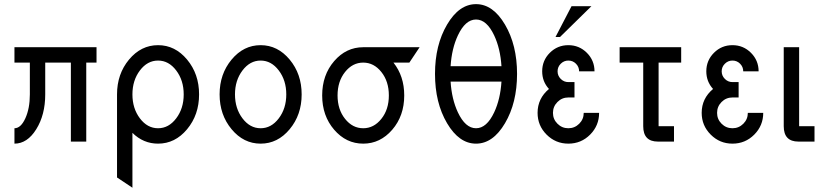

<svg xmlns="http://www.w3.org/2000/svg" viewBox="-20 -674 3946 914"><path d="M48.8 9.8V-63.5Q79.1 -63.5 100.6 -110.6Q122.1 -157.7 122.1 -224.6V-376H48.8V-449.2H439.5V-376H390.6V0H317.4V-376H195.3V-224.6Q195.3 -127.4 152.6 -58.8Q109.9 9.8 48.8 9.8Z M732.4 -63.5Q783.2 -63.5 818.8 -110.6Q854.5 -157.7 854.5 -224.6Q854.5 -291.5 818.8 -338.6Q783.2 -385.7 732.4 -385.7Q681.6 -385.7 646 -338.6Q610.4 -291.5 610.4 -224.6Q610.4 -157.7 646 -110.6Q681.6 -63.5 732.4 -63.5ZM610.4 219.7 537.1 170.9V-224.6Q537.1 -321.8 594.2 -390.4Q651.4 -459 732.4 -459Q813.5 -459 870.6 -390.4Q927.7 -321.8 927.7 -224.6Q927.7 -127.4 870.6 -58.8Q813.5 9.8 732.4 9.8Q662.6 9.8 610.4 -41.5Z M1220.7 9.8Q1139.6 9.8 1082.5 -58.8Q1025.4 -127.4 1025.4 -224.6Q1025.4 -321.8 1082.5 -390.4Q1139.6 -459 1220.7 -459Q1301.8 -459 1358.9 -390.4Q1416 -321.8 1416 -224.6Q1416 -127.4 1358.9 -58.8Q1301.8 9.8 1220.7 9.8ZM1220.7 -63.5Q1271.5 -63.5 1307.1 -110.6Q1342.8 -157.7 1342.8 -224.6Q1342.8 -291.5 1307.1 -338.6Q1271.5 -385.7 1220.7 -385.7Q1169.9 -385.7 1134.3 -338.6Q1098.6 -291.5 1098.6 -224.6Q1098.6 -157.7 1134.3 -110.6Q1169.9 -63.5 1220.7 -63.5Z M1709 -63.5Q1759.8 -63.5 1795.4 -108.2Q1831.1 -152.8 1831.1 -219.7Q1831.1 -286.6 1795.4 -331.3Q1759.8 -376 1709 -376Q1658.2 -376 1622.6 -331.3Q1586.9 -286.6 1586.9 -219.7Q1586.9 -152.8 1622.6 -108.2Q1658.2 -63.5 1709 -63.5ZM1709 9.8Q1627.9 9.8 1570.8 -56.4Q1513.7 -122.6 1513.7 -219.7Q1513.7 -316.9 1570.8 -383.1Q1627.9 -449.2 1709 -449.2H1977.5L1928.7 -376H1853Q1904.3 -311.5 1904.3 -219.7Q1904.3 -122.6 1847.2 -56.4Q1790 9.8 1709 9.8Z M2367.2 -358.9Q2361.8 -442.9 2332.5 -505.4Q2296.9 -581.1 2246.1 -581.1Q2195.3 -581.1 2159.7 -505.4Q2130.4 -442.9 2125 -358.9ZM2246.1 -63.5Q2296.9 -63.5 2332.5 -139.2Q2361.8 -201.7 2367.2 -285.6H2125Q2130.4 -201.7 2159.7 -139.2Q2195.3 -63.5 2246.1 -63.5ZM2246.1 9.8Q2165.5 9.8 2108.2 -87.4Q2050.8 -184.6 2050.8 -322.3Q2050.8 -459.5 2108.2 -556.9Q2165.5 -654.3 2246.1 -654.3Q2326.7 -654.3 2384 -556.9Q2441.4 -459.5 2441.4 -322.3Q2441.4 -184.6 2384 -87.4Q2326.7 9.8 2246.1 9.8Z M2685.5 9.8Q2625 9.8 2582 -33.2Q2539.1 -76.2 2539.1 -136.7Q2539.1 -205.1 2593.3 -250.5Q2561 -285.6 2561 -334.5Q2561 -386.2 2597.4 -422.6Q2633.8 -459 2685.5 -459Q2737.3 -459 2773.7 -422.6Q2810.1 -386.2 2810.1 -334.5H2736.8Q2736.8 -355.5 2721.9 -370.6Q2707 -385.7 2685.5 -385.7Q2664.6 -385.7 2649.4 -370.6Q2634.3 -355.5 2634.3 -334.5Q2634.3 -313.5 2649.4 -298.3Q2664.6 -283.2 2685.5 -283.2H2714.8V-210H2685.5Q2655.3 -210 2633.8 -188.5Q2612.3 -167 2612.3 -136.7Q2612.3 -106.4 2633.8 -85Q2655.3 -63.5 2685.5 -63.5Q2715.8 -63.5 2737.3 -85Q2758.8 -106.4 2758.8 -136.7H2832Q2832 -76.2 2789.3 -33.2Q2746.6 9.8 2685.5 9.8Z M2646 -498H2624.5L2700.7 -644.5H2795.4Z M3188.5 0H3111.8Q3042 0 3042 -73.2V-376H2929.7V-449.2H3222.7V-376H3115.2V-73.2H3188.5Z M3466.8 9.8Q3406.2 9.8 3363.3 -33.2Q3320.3 -76.2 3320.3 -136.7Q3320.3 -205.1 3374.5 -250.5Q3342.3 -285.6 3342.3 -334.5Q3342.3 -386.2 3378.7 -422.6Q3415 -459 3466.8 -459Q3518.6 -459 3554.9 -422.6Q3591.3 -386.2 3591.3 -334.5H3518.1Q3518.1 -355.5 3503.2 -370.6Q3488.3 -385.7 3466.8 -385.7Q3445.8 -385.7 3430.7 -370.6Q3415.5 -355.5 3415.5 -334.5Q3415.5 -313.5 3430.7 -298.3Q3445.8 -283.2 3466.8 -283.2H3496.1V-210H3466.8Q3436.5 -210 3415 -188.5Q3393.6 -167 3393.6 -136.7Q3393.6 -106.4 3415 -85Q3436.5 -63.5 3466.8 -63.5Q3497.1 -63.5 3518.6 -85Q3540 -106.4 3540 -136.7H3613.3Q3613.3 -76.2 3570.6 -33.2Q3527.8 9.8 3466.8 9.8Z M3857.4 0H3780.8Q3710.9 0 3710.9 -73.2V-449.2H3784.2V-73.2H3857.4Z"/></svg>

Font: Catrinity
Style: Regular
Weight: 400
Designer: Alexander Lange
Foundry: High-Logic / Made with FontCreator
Version: Version 2.090;May 20, 2024;FontCreator 15.0.0.2974 64-bit